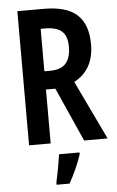

<svg xmlns="http://www.w3.org/2000/svg" viewBox="-61 -756 619 1018"><g transform="rotate(-5 248.0 -246.5)"><path d="M214 -714Q333 -714 389 -662.5Q445 -611 445 -505Q445 -370 339 -314L489 0H364L236 -287H186V0H71V-714ZM210 -610H186V-384H216Q275 -384 301 -414.5Q327 -445 327 -501Q327 -560 298 -585Q269 -610 210 -610ZM334 71Q322 108 304 148Q286 188 267 221H198V209Q202 191 207.5 164.5Q213 138 217.5 110Q222 82 225 61H334Z"/></g></svg>

Font: Noto Sans Gujarati UI ExtraCondensed SemiBold
Style: Regular
Weight: 600
Width: 2
Designer: Jelle Bosma - Monotype Design Team, Universal Thirst
Foundry: Monotype Imaging Inc.
Version: Version 2.106; ttfautohint (v1.8.4.7-5d5b)